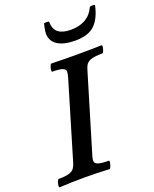

<svg xmlns="http://www.w3.org/2000/svg" viewBox="-172 -988 869 1083"><g transform="rotate(-20 262.0 -446.5)"><path d="M-6 4Q-10 4 -9 -7.5Q-8 -19 -3.5 -30.5Q1 -42 6 -42Q46 -42 67.5 -48.5Q89 -55 98.5 -68Q108 -81 113 -99L252 -565Q257 -583 257 -596Q257 -609 239.5 -616Q222 -623 178 -623Q174 -623 175 -634Q176 -645 180.5 -656.5Q185 -668 191 -668Q229 -667 266.5 -666.5Q304 -666 341 -666Q378 -666 415.5 -666.5Q453 -667 490 -668Q495 -668 493.5 -656.5Q492 -645 487.5 -634Q483 -623 477 -623Q435 -623 413.5 -616.5Q392 -610 382.5 -597Q373 -584 368 -565L228 -99Q222 -80 223.5 -67.5Q225 -55 243.5 -48.5Q262 -42 306 -42Q311 -42 309 -30.5Q307 -19 302.5 -7.5Q298 4 294 4Q256 2 218.5 1Q181 0 144 0Q106 0 68.5 1Q31 2 -6 4ZM361 -743Q294 -743 256 -767Q218 -791 218 -837Q218 -851 221 -864.5Q224 -878 227 -893Q228 -896 235.5 -896.5Q243 -897 250.5 -896.5Q258 -896 258 -893Q258 -848 284 -828.5Q310 -809 358 -809Q464 -809 502 -893Q503 -896 511 -896.5Q519 -897 526.5 -896.5Q534 -896 533 -893Q518 -820 479.5 -781.5Q441 -743 361 -743Z"/></g></svg>

Font: Junicode SmExp
Style: Bold Italic
Weight: 700
Width: 6
Italic angle: -11°
Designer: Peter S. Baker
Version: Version 2.205; ttfautohint (v1.8.4)